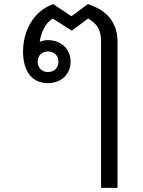

<svg xmlns="http://www.w3.org/2000/svg" viewBox="-20 -646 693 933"><path d="M471 -444V267H551V-444C551 -531 505 -595 407 -626L327 -567L239 -626C143 -593 92 -496 92 -395C92 -303 133 -242 213 -242C277 -242 323 -285 323 -346C323 -408 277 -451 212 -451C198 -451 184 -448 173 -442C179 -485 197 -531 236 -556L329 -497L408 -556C456 -528 471 -497 471 -444ZM163 -346C163 -376 184 -396 213 -396C243 -396 264 -376 264 -346C264 -316 243 -296 213 -296C184 -296 163 -316 163 -346Z"/></svg>

Font: TPK Tissa Web Quiz
Style: Regular
Weight: 400
Designer: Jacques Le Bailly, Suppakit Chalermlarp | Katatrad Co.,Ltd.
Foundry: Jacques Le Bailly, Cadson Demak Co.,Ltd.
Version: Version 5.000;Glyphs 3.1.2 (3151)